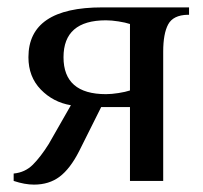

<svg xmlns="http://www.w3.org/2000/svg" viewBox="-20 -490 550 520"><path d="M17 0V-20Q48 -23 69 -44Q90 -65 112 -100L172 -205Q124 -213 90.5 -247.5Q57 -282 57 -335Q57 -470 257 -470H492V-450H488Q449 -449 435.5 -424Q422 -399 422 -350V0H332V-200H254L194 -80Q170 -33 141.5 -11.5Q113 10 72 10Q47 10 17 0ZM332 -245V-425Q320 -429 301 -432Q282 -435 267 -435Q152 -435 152 -335Q152 -235 267 -235Q282 -235 301 -238Q320 -241 332 -245Z"/></svg>

Font: El Messiri
Style: Regular
Weight: 400
Designer: Mohamed Gaber
Foundry: Kief Type Foundry
Version: Version 2.006